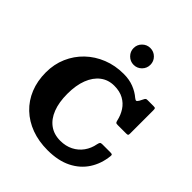

<svg xmlns="http://www.w3.org/2000/svg" viewBox="-278 -1209 1397 1397"><g transform="rotate(45 420.0 -510.5)"><path d="M453.5 -864.5Q489.5 -864.5 514.8 -890Q540 -915.5 540 -951Q540 -987 514.8 -1012.2Q489.5 -1037.5 453.5 -1037.5Q418 -1037.5 392.5 -1012.2Q367 -987 367 -951Q367 -915.5 392.5 -890Q418 -864.5 453.5 -864.5ZM40.5 -375Q40.5 -286 70 -213.8Q99.5 -141.5 154 -89.8Q208.5 -38 283.5 -10.2Q358.5 17.5 449.5 17.5Q558 17.5 633.8 -20.2Q709.5 -58 752.5 -124.2Q795.5 -190.5 804.5 -275.5Q806 -287 802.5 -291Q799 -295 783 -295H701.5Q687 -295 682.2 -289.5Q677.5 -284 674 -268Q665 -218.5 637 -179.5Q609 -140.5 565.5 -118.5Q522 -96.5 466.5 -96.5Q401.5 -96.5 355.8 -129.8Q310 -163 285.8 -225.2Q261.5 -287.5 261.5 -375Q261.5 -462.5 286 -525.8Q310.5 -589 355.5 -623.5Q400.5 -658 462 -658Q518.5 -658 558 -636.2Q597.5 -614.5 621.8 -577.2Q646 -540 656 -494Q659 -482 662.8 -477.5Q666.5 -473 682.5 -473H768.5Q782 -473 785.5 -476.5Q789 -480 789 -492.5V-731Q789 -746.5 786 -750.8Q783 -755 768 -755H709.5Q697.5 -755 693.8 -753Q690 -751 685.5 -744.5L667.5 -709.5Q657.5 -694 651.5 -693Q645.5 -692 632 -702.5Q598.5 -731.5 553 -749.5Q507.5 -767.5 449.5 -767.5Q362.5 -767.5 288 -737.8Q213.5 -708 158 -654.8Q102.5 -601.5 71.5 -530Q40.5 -458.5 40.5 -375Z"/></g></svg>

Font: Besley ExtraBold
Style: Regular
Weight: 800
Designer: Owen Earl
Foundry: indestructible type*
Version: Version 2.001